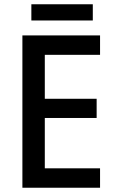

<svg xmlns="http://www.w3.org/2000/svg" viewBox="-20 -880 541 900"><path d="M415 -860H127V-784H415ZM449 0V-91H190V-327H433V-417H190V-623H449V-714H85V0Z"/></svg>

Font: Noto Sans Thai Looped SemiCondensed Medium
Style: Regular
Weight: 500
Width: 4
Designer: Sasikarn Vongin, Ben Mitchell
Foundry: The Fontpad Ltd
Version: Version 1.001